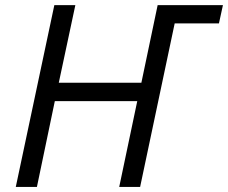

<svg xmlns="http://www.w3.org/2000/svg" viewBox="-20 -734 895 754"><path d="M193.4 -713.9H275.9L210.9 -409.2H535.2L599.1 -713.9H855.5L839.8 -642.1H666L530.3 0H448.2L519 -336.9H195.3L125 0H42Z"/></svg>

Font: Viking Open Sans
Style: Italic
Weight: 400
Italic angle: -12°
Foundry: Ascender Corporation
Version: Version 2.000